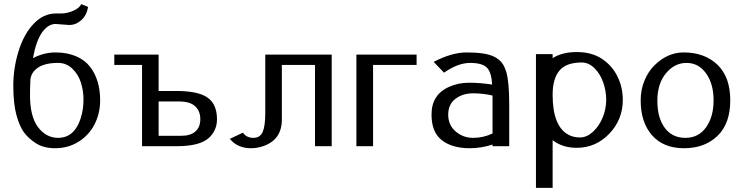

<svg xmlns="http://www.w3.org/2000/svg" viewBox="-20 -702 3568 922"><path d="M312 -582 247.1 -586.9Q211.4 -586.9 182.6 -547.1Q153.8 -507.3 138.2 -422.9Q191.4 -450.2 246.6 -450.2Q301.8 -450.2 344.5 -432.1Q387.2 -414.1 412.1 -381.8Q460.9 -318.8 460.9 -220.2Q460.9 -157.7 434.3 -105.5Q407.7 -53.2 357.7 -21.7Q307.6 9.8 244.1 9.8Q189.5 9.8 152.3 -14.2Q115.2 -38.1 94 -67.9Q72.8 -97.7 58.3 -151.9Q43.9 -206.1 43.9 -291.3Q43.9 -376.5 69.8 -458.5Q95.7 -540.5 142.6 -588.9Q189.5 -637.2 247.1 -637.2H272Q301.8 -637.2 331.5 -650.1Q361.3 -663.1 370.1 -682.1L402.8 -668.9Q395 -615.7 350.6 -591.3Q333.5 -582 312 -582ZM126 -320.8Q124 -274.9 124 -246.1Q124 -141.6 163.1 -90.8Q202.1 -40 258.8 -40Q346.2 -40 373.5 -156.2Q380.9 -187.5 380.9 -226.3Q380.9 -265.1 368.7 -304.7Q356.4 -344.2 327.6 -372.1Q298.8 -399.9 258.8 -399.9Q258.8 -399.9 256.8 -399.9Q175.3 -399.9 141.6 -358.4Q128.9 -342.8 126 -320.8Z M1022 -128.9Q1022 -77.6 985.4 -42Q942.4 0 829.1 0H662.1V-390.1H528.8V-439.9H741.7V-265.1H827.1Q931.2 -265.1 976.6 -233.4Q1022 -201.7 1022 -128.9ZM741.7 -214.8V-49.8H849.1Q895 -49.8 918.5 -70.8Q941.9 -91.8 941.9 -129.9Q941.9 -168 917.5 -191.4Q893.1 -214.8 838.9 -214.8Z M1492.7 0V-390.1H1333.5V-127Q1333 -27.3 1237.3 2Q1211.9 9.8 1184.6 9.8Q1121.1 9.8 1083.5 -35.2L1146.5 -64.9Q1164.1 -40 1196.5 -40Q1229 -40 1241.5 -68.6Q1253.9 -97.2 1253.9 -160.2V-439.9H1572.8V0Z M1771.5 0H1691.4V-439.9H1980.5V-390.1H1771.5Z M2052.2 0ZM2062.5 -404.8Q2149.4 -450.2 2220.2 -450.2Q2312 -450.2 2352.1 -430.2Q2375.5 -418.5 2389.2 -401.6Q2402.8 -384.8 2411.6 -355Q2425.3 -306.6 2425.3 -202.1V0H2345.2V-7.8Q2290 9.8 2236.3 9.8Q2151.4 9.8 2101.8 -28.6Q2052.2 -66.9 2052.2 -151.9Q2052.2 -248 2137.2 -285.2Q2180.7 -304.7 2232.4 -304.7H2233.9Q2286.6 -304.7 2343.3 -295.9Q2340.3 -354.5 2318.1 -377.2Q2295.9 -399.9 2237.5 -399.9Q2179.2 -399.9 2112.3 -353ZM2345.2 -61V-243.2Q2299.8 -253.9 2251 -253.9Q2202.1 -253.9 2167.2 -227.5Q2132.3 -201.2 2132.3 -151.4Q2132.3 -101.6 2168 -70.8Q2203.6 -40 2252.4 -40Q2301.3 -40 2345.2 -61Z M2553.7 0ZM2633.8 -28.8V200.2H2553.7V-441.9H2633.8V-422.9Q2680.2 -452.1 2750 -452.1Q2819.8 -452.1 2868.7 -420.7Q2917.5 -389.2 2944.1 -336.9Q2970.7 -284.7 2970.7 -222.2Q2970.7 -127.9 2906 -60.1Q2841.3 7.8 2749 7.8Q2681.2 7.8 2633.8 -28.8ZM2633.8 -248V-246.1Q2633.8 -95.7 2710 -54.7Q2733.4 -42 2765.6 -42Q2797.9 -42 2827.6 -69.3Q2857.4 -96.7 2874.3 -138.2Q2891.1 -179.7 2891.1 -222.4Q2891.1 -265.1 2876.7 -306.2Q2862.3 -347.2 2834.7 -374.5Q2807.1 -401.9 2773.9 -401.9Q2698.2 -401.9 2666 -362.5Q2633.8 -323.2 2633.8 -248Z M3056.6 0ZM3370.6 -90.6Q3406.7 -141.1 3406.7 -220.2Q3406.7 -299.3 3370.6 -349.6Q3334.5 -399.9 3276.9 -399.9Q3219.2 -399.9 3178 -350.1Q3136.7 -300.3 3136.7 -218Q3136.7 -135.7 3172.4 -87.9Q3208 -40 3271.2 -40Q3334.5 -40 3370.6 -90.6ZM3056.6 -220.2Q3056.6 -271 3074.7 -314.9Q3092.8 -358.4 3122.1 -387.7Q3185.1 -450.2 3262.7 -450.2Q3363.8 -450.2 3425.3 -391.1Q3486.8 -332 3486.8 -220.2Q3486.8 -108.4 3425.3 -49.3Q3363.8 9.8 3264.9 9.8Q3166 9.8 3111.3 -52.2Q3056.6 -114.3 3056.6 -220.2Z"/></svg>

Font: Pfennig
Style: Medium
Weight: 500
Version: Version 20120410 ; ttfautohint (v0.8)